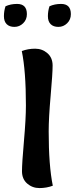

<svg xmlns="http://www.w3.org/2000/svg" viewBox="-51 -958 381 978"><path d="M218 -12Q186 0 150 0Q114 0 87.5 -23Q61 -46 61 -86Q61 -126 71 -239.5Q81 -353 81 -421Q81 -596 60 -698Q92 -710 128 -710Q164 -710 190.5 -687Q217 -664 217 -624Q217 -584 207 -470.5Q197 -357 197 -289Q197 -114 218 -12ZM-23 -926Q3 -938 36 -938Q86 -938 86 -886Q86 -858 67 -839.5Q48 -821 22.5 -821Q-3 -821 -17 -835Q-31 -849 -31 -875.5Q-31 -902 -23 -926ZM201 -926Q227 -938 260 -938Q310 -938 310 -886Q310 -858 291 -839.5Q272 -821 246.5 -821Q221 -821 207 -835Q193 -849 193 -875.5Q193 -902 201 -926Z"/></svg>

Font: Salsa
Style: Regular
Weight: 400
Designer: John Vargas Beltrn
Foundry: John Vargas Beltran
Version: Version 1.002